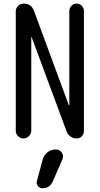

<svg xmlns="http://www.w3.org/2000/svg" viewBox="-20 -750 540 1040"><path d="M282.2 59.6H283.2Q302.7 59.6 314.5 76.2Q326.2 92.8 318.4 112.3L265.6 233.4Q249 270.5 210 269.5Q195.3 269.5 185.5 257.8Q175.8 246.1 179.7 231.4L210.9 115.2Q216.8 90.8 236.8 75.2Q256.8 59.6 282.2 59.6ZM65.4 -42V-688.5Q65.4 -705.1 77.6 -717.8Q89.8 -730.5 107.4 -730.5Q149.4 -730.5 164.1 -691.4L352.5 -180.7Q352.5 -179.7 354 -179.7Q355.5 -179.7 355.5 -180.7V-690.4Q355.5 -706.1 366.7 -718.3Q377.9 -730.5 395 -730.5Q412.1 -730.5 423.3 -718.3Q434.6 -706.1 434.6 -690.4V-40Q434.6 -24.4 423.3 -12.2Q412.1 0 394.5 0Q377 0 361.8 -10.7Q346.7 -21.5 340.8 -38.1L151.4 -548.8Q151.4 -549.8 150.4 -549.8Q149.4 -549.8 149.4 -548.8V-42Q149.4 -25.4 136.7 -12.7Q124 0 106.9 0Q89.8 0 77.6 -12.7Q65.4 -25.4 65.4 -42Z"/></svg>

Font: Rounded Mgen+ 1m regular
Style: Regular
Weight: 400
Designer: [Source Han Sans]
Ryoko NISHIZUKA  (kana & ideographs); Paul D. Hunt (Latin, Greek & Cyrillic); Wenlong ZHANG  (bopomofo
Version: Version 1.059.20150602